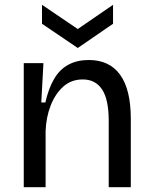

<svg xmlns="http://www.w3.org/2000/svg" viewBox="-20 -780 636 800"><path d="M79 0V-321V-517H161L152 -353H169Q183 -414 206.5 -453Q230 -492 266 -511Q302 -530 350 -530Q436 -530 480.5 -468.5Q525 -407 525 -285V0H433V-277Q433 -365 405.5 -407Q378 -449 325 -449Q277 -449 243.5 -419Q210 -389 191 -340Q172 -291 170 -234V0ZM155 -760 304 -659 451 -760V-681L304 -580L155 -681Z"/></svg>

Font: Bricolage Grotesque 96pt ExtraBold
Style: Regular
Weight: 400
Version: Version 1.001;gftools[0.9.33.dev8+g029e19f]